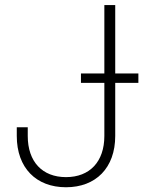

<svg xmlns="http://www.w3.org/2000/svg" viewBox="-20 -748 580 777"><path d="M247.1 9.8C367.7 9.8 446.3 -68.4 446.3 -197.8V-412.6H540V-450.7H446.3V-727.5H402.3V-450.7H307.6V-412.6H402.3V-197.8C402.3 -93.3 342.8 -31.2 247.1 -31.2C151.4 -31.2 92.3 -93.3 92.3 -197.8V-232.9H47.9V-197.8C47.9 -68.4 126.5 9.8 247.1 9.8Z"/></svg>

Font: Raveo Display Display ExLight
Style: Regular
Weight: 200
Designer: Jakub Foglar, Rasmus Andersson (Inter)
Foundry: Jakubfoglar.com
Version: Version 1.100;Glyphs 3.2.3 (3260)